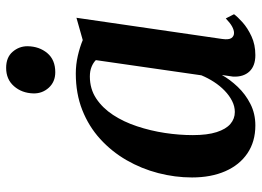

<svg xmlns="http://www.w3.org/2000/svg" viewBox="-128 -672 811 594"><g transform="rotate(-90 277.0 -374.5)"><path d="M454 -92.5Q451 -71.5 456.8 -63.5Q462.5 -55.5 472.5 -55.5Q481.5 -55.5 492.5 -61.5Q503.5 -67.5 517.5 -81L530.5 -55.5Q523 -45 505.5 -29.2Q488 -13.5 462.2 -1.5Q436.5 10.5 404 10.5Q370.5 10.5 353.2 -8Q336 -26.5 337.5 -58.5L342.5 -93Q328.5 -68 305.8 -44Q283 -20 253 -4.8Q223 10.5 186.5 10.5Q136.5 10.5 100.2 -14Q64 -38.5 44.8 -82.5Q25.5 -126.5 25.5 -185.5Q25.5 -238 39 -290Q52.5 -342 79 -388Q105.5 -434 144.5 -469.5Q183.5 -505 234.2 -525Q285 -545 347 -545Q374.5 -545 401.8 -538.8Q429 -532.5 450.5 -523.5L519.5 -543ZM388.5 -483Q380.5 -491 367.8 -496.2Q355 -501.5 338 -501.5Q299.5 -501.5 270 -482Q240.5 -462.5 219 -429.8Q197.5 -397 183.8 -355.5Q170 -314 163.2 -269.5Q156.5 -225 156.5 -183Q156.5 -138 165.8 -109.2Q175 -80.5 191 -66.8Q207 -53 228 -53Q245.5 -53 262.2 -61.5Q279 -70 294 -84.5Q309 -99 321 -117.5Q333 -136 341.5 -156.5ZM351 -608.5Q321.5 -608.5 303.2 -628.5Q285 -648.5 285.5 -676Q286.5 -712 307.8 -736.2Q329 -760.5 364.5 -760.5Q397 -760.5 414.2 -740.5Q431.5 -720.5 431.5 -694.5Q431 -658 410.2 -633.2Q389.5 -608.5 351 -608.5Z"/></g></svg>

Font: Merriweather 72pt SemiBold
Style: Italic
Weight: 600
Italic angle: -7.8°
Version: Version 2.101